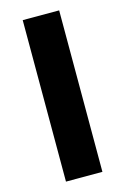

<svg xmlns="http://www.w3.org/2000/svg" viewBox="-110 -752 524 804"><g transform="rotate(-15 152.0 -350.0)"><path d="M73 0V-700H231V0Z"/></g></svg>

Font: Overpass Black
Style: Regular
Weight: 900
Designer: Delve Withrington, Dave Bailey, Thomas Jockin
Foundry: Delve Fonts LLC
Version: Version 4.000; ttfautohint (v1.8.3)